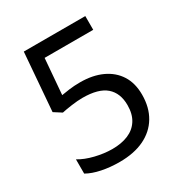

<svg xmlns="http://www.w3.org/2000/svg" viewBox="-170 -836 912 968"><g transform="rotate(-30 286.0 -352.0)"><path d="M275 -438Q348 -438 402 -413Q456 -388 485.5 -341.5Q515 -295 515 -228Q515 -154 483 -100.5Q451 -47 391.5 -18.5Q332 10 248 10Q193 10 144.5 0Q96 -10 63 -29V-112Q99 -90 150.5 -77.5Q202 -65 249 -65Q302 -65 341.5 -81.5Q381 -98 403 -132.5Q425 -167 425 -219Q425 -289 382 -326.5Q339 -364 246 -364Q218 -364 182 -359Q146 -354 124 -349L80 -377L107 -714H465V-634H182L165 -427Q182 -430 211 -434Q240 -438 275 -438Z"/></g></svg>

Font: uguzrati15
Style: Book
Weight: 400
Designer: Jelle Bosma - Monotype Design Team, Universal Thirst
Foundry: Monotype Imaging Inc.
Version: Version 2.106